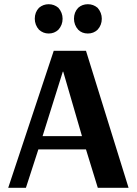

<svg xmlns="http://www.w3.org/2000/svg" viewBox="-20 -891 648 911"><path d="M19 0 235 -650H388L590 0H444L388 -182H162L103 0ZM182 -245H369L280 -551H278ZM397 -732Q369 -732 351 -750Q341 -761 336 -774.5Q331 -788 331 -802Q331 -833 351 -854Q370 -871 397 -871Q423 -871 443 -854Q463 -831 463 -802Q463 -772 443 -750Q424 -732 397 -732ZM211 -732Q185 -732 165 -750Q155 -761 150 -774.5Q145 -788 145 -802Q145 -833 165 -854Q185 -871 211 -871Q237 -871 257 -854Q277 -831 277 -802Q277 -772 257 -750Q238 -732 211 -732Z"/></svg>

Font: Arsenal SC
Style: Bold
Weight: 700
Designer: Andrij Shevchenko
Foundry: Stairsfor
Version: Version 2.001; ttfautohint (v1.8.4.7-5d5b)